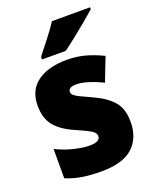

<svg xmlns="http://www.w3.org/2000/svg" viewBox="-144 -849 761 942"><g transform="rotate(-20 236.5 -378.0)"><path d="M438 -170Q438 -87 386 -38.5Q334 10 221 10Q169 10 125 3.5Q81 -3 37 -21V-174Q81 -152 128.5 -140.5Q176 -129 210 -129Q265 -129 265 -158Q265 -169 257 -178Q249 -187 226.5 -198.5Q204 -210 160 -229Q98 -257 67 -296Q36 -335 36 -400Q36 -480 92.5 -521.5Q149 -563 246 -563Q297 -563 341.5 -551Q386 -539 433 -516L385 -393Q350 -411 313.5 -422.5Q277 -434 250 -434Q208 -434 208 -410Q208 -400 215.5 -392.5Q223 -385 244 -374.5Q265 -364 307 -345Q371 -316 404.5 -277.5Q438 -239 438 -170ZM443 -756Q423 -738 389.5 -710Q356 -682 320 -653.5Q284 -625 258 -606H134V-620Q159 -652 191 -692.5Q223 -733 244 -766H443Z"/></g></svg>

Font: Noto Sans Myanmar UI SemiCondensed Black
Style: Regular
Weight: 900
Width: 4
Designer: Monotype Design Team
Foundry: Monotype Imaging Inc.
Version: Version 2.103; ttfautohint (v1.8.4.7-5d5b)